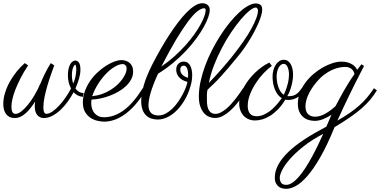

<svg xmlns="http://www.w3.org/2000/svg" viewBox="-40 -732 2369 1197"><path d="M135.3 -324.7Q107.4 -282.2 87.9 -243.9Q68.4 -205.6 55.7 -172.9Q43 -140.1 37.1 -113.3Q31.2 -86.4 31.2 -66.9Q31.2 -22 57.1 -22Q72.8 -22 93 -37.6Q113.3 -53.2 134.3 -79.1Q155.3 -105 175.3 -138.7Q195.3 -172.4 210.4 -208.5L210.9 -208Q225.1 -243.2 241.9 -276.9Q258.8 -310.5 276.4 -338.4L298.3 -324.7Q290 -301.8 278.3 -269Q266.6 -236.3 256.1 -200.4Q245.6 -164.6 238 -128.9Q230.5 -93.3 230.5 -64.5Q230.5 -56.2 231.2 -48.6Q231.9 -41 233.9 -35.2Q235.8 -29.3 239.7 -25.9Q243.7 -22.5 249.5 -22.5Q266.1 -22.5 287.4 -37.1Q308.6 -51.8 329.8 -75Q351.1 -98.1 370.4 -126.2Q389.6 -154.3 402.8 -180.7Q383.3 -216.8 383.3 -262.7Q383.3 -288.1 387.9 -305.7Q392.6 -323.2 399.4 -334.2Q406.2 -345.2 414.6 -349.9Q422.9 -354.5 429.7 -354.5Q442.4 -354.5 451.9 -341.8Q461.4 -329.1 461.4 -296.4Q461.4 -272.9 453.1 -242.9Q444.8 -212.9 430.2 -180.7Q439 -168 451.7 -160.2Q464.4 -152.3 481.4 -151.9L477.1 -128.4Q459.5 -129.4 444.8 -137Q430.2 -144.5 418.9 -157.2Q402.8 -126.5 381.6 -97.4Q360.4 -68.4 336.2 -45.9Q312 -23.4 285.6 -9.8Q259.3 3.9 232.4 3.9Q221.2 3.9 211.2 -0.5Q201.2 -4.9 193.4 -13.7Q185.5 -22.5 181.2 -36.1Q176.8 -49.8 176.8 -68.4Q176.8 -75.2 177.2 -83Q177.7 -90.8 179.2 -99.1Q165 -77.1 150.1 -58.1Q135.3 -39.1 119.6 -25.4Q104 -11.7 87.2 -3.9Q70.3 3.9 52.7 3.9Q33.7 3.9 20 -2.7Q6.3 -9.3 -2.4 -21.2Q-11.2 -33.2 -15.4 -49.3Q-19.5 -65.4 -19.5 -84.5Q-19.5 -118.2 -8.5 -153.3Q2.4 -188.5 21 -222.2Q39.6 -255.9 63.7 -285.6Q87.9 -315.4 114.3 -338.4ZM416.5 -210.4Q425.8 -232.4 430.7 -254.9Q435.5 -277.3 435.5 -298.8Q435.5 -314.9 433.1 -321.8Q430.7 -328.6 429.2 -329.6Q428.7 -329.6 425.5 -326.9Q422.4 -324.2 418.5 -316.9Q414.6 -309.6 411.4 -296.6Q408.2 -283.7 408.2 -263.2Q408.2 -249 410.4 -235.4Q412.6 -221.7 416.5 -210.4Z M530.8 -111.3Q529.8 -105.5 529.3 -99.6Q528.8 -93.8 528.8 -87.9Q528.8 -70.3 533.9 -54.4Q539.1 -38.6 549.1 -26.6Q559.1 -14.6 574 -7.8Q588.9 -1 607.9 -1Q671.9 -1 731.4 -44.4Q791 -87.9 850.1 -182.1L866.7 -167.5Q834.5 -113.8 801.3 -76.9Q768.1 -40 735.1 -17.1Q702.1 5.9 670.4 16.1Q638.7 26.4 609.9 26.4Q588.9 26.4 565.4 20.5Q542 14.6 522.2 1Q502.4 -12.7 489.5 -35.6Q476.6 -58.6 476.6 -92.8Q476.6 -129.4 489 -163.3Q501.5 -197.3 521.5 -226.6Q541.5 -255.9 567.4 -280Q593.3 -304.2 619.9 -321.3Q646.5 -338.4 671.9 -347.9Q697.3 -357.4 716.8 -357.4Q729.5 -357.4 742.7 -353.5Q755.9 -349.6 766.4 -341.3Q776.9 -333 783.4 -319.3Q790 -305.7 790 -286.6Q790 -260.7 778.1 -238Q766.1 -215.3 746.1 -196Q726.1 -176.8 699.7 -161.4Q673.3 -146 644.5 -135.3Q615.7 -124.5 586.4 -118.2Q557.1 -111.8 530.8 -111.3ZM534.7 -132.3Q567.4 -135.7 596.2 -146Q625 -156.2 648.9 -171.1Q672.9 -186 691.7 -203.6Q710.4 -221.2 723.1 -239.3Q735.8 -257.3 742.7 -273.9Q749.5 -290.5 749.5 -303.7Q749.5 -316.9 742.4 -324.7Q735.4 -332.5 725.6 -332.5Q704.1 -332.5 677.2 -317.1Q650.4 -301.8 623.5 -274.7Q596.7 -247.6 573 -210.9Q549.3 -174.3 534.7 -132.3Z M1128.4 -221.7Q1109.9 -226.1 1096.4 -234.1Q1083 -242.2 1074.7 -252.4Q1066.4 -262.7 1062.5 -274.2Q1058.6 -285.6 1058.6 -296.9Q1058.6 -321.3 1072.3 -334.7Q1085.9 -348.1 1106.4 -348.1Q1120.1 -348.1 1129.9 -341.1Q1139.6 -334 1146 -322.3Q1152.3 -310.5 1155.3 -295.2Q1158.2 -279.8 1158.2 -263.2Q1158.2 -252 1157.2 -241Q1156.2 -230 1153.8 -218.8Q1142.1 -166 1119.4 -123.3Q1096.7 -80.6 1068.1 -50Q1039.6 -19.5 1007.3 -3.2Q975.1 13.2 944.3 13.2Q923.3 13.2 904.5 7.3Q885.7 1.5 871.3 -12.2Q856.9 -25.9 848.6 -48.1Q840.3 -70.3 840.3 -103Q840.3 -143.6 856.2 -199.7Q872.1 -255.9 910.2 -331.5Q964.8 -437.5 1020 -521.5Q1043.5 -557.1 1069.3 -591.3Q1095.2 -625.5 1121.3 -652.3Q1147.5 -679.2 1173.1 -695.6Q1198.7 -711.9 1221.7 -711.9Q1224.6 -711.9 1232.2 -710.9Q1239.7 -710 1247.6 -705.8Q1255.4 -701.7 1261.5 -693.1Q1267.6 -684.6 1267.6 -669.4Q1267.6 -651.4 1258.1 -623.8Q1248.5 -596.2 1229.7 -562.7Q1210.9 -529.3 1183.3 -491.5Q1155.8 -453.6 1119.9 -415.5Q1084 -377.4 1040.3 -340.8Q996.6 -304.2 945.3 -272.5Q928.2 -235.4 916.7 -205.3Q905.3 -175.3 898.4 -151.1Q891.6 -127 888.7 -108.4Q885.7 -89.8 885.7 -76.2Q885.7 -57.1 890.9 -44.7Q896 -32.2 904.8 -25.1Q913.6 -18.1 924.8 -15.1Q936 -12.2 948.2 -12.2Q971.2 -12.2 992.9 -23.9Q1014.6 -35.6 1034.2 -54.4Q1053.7 -73.2 1070.1 -96.7Q1086.4 -120.1 1098.6 -143.3Q1110.8 -166.5 1118.7 -187.3Q1126.5 -208 1128.4 -221.7ZM965.8 -316.9Q1010.7 -347.7 1048.6 -381.8Q1086.4 -416 1117.2 -450.4Q1147.9 -484.9 1171.4 -517.8Q1194.8 -550.8 1210.4 -579.6Q1226.1 -608.4 1234.1 -631.1Q1242.2 -653.8 1242.2 -668Q1242.2 -680.7 1232.9 -680.7Q1215.3 -680.7 1190.7 -661.6Q1166 -642.6 1133.5 -599.6Q1101.1 -556.6 1059.3 -487.3Q1017.6 -418 965.8 -316.9ZM1131.8 -247.1Q1132.3 -251.5 1132.6 -255.9Q1132.8 -260.3 1132.8 -264.2Q1132.8 -290.5 1126 -306.6Q1119.1 -322.8 1106.4 -322.8Q1103.5 -322.8 1099.9 -322Q1096.2 -321.3 1092.5 -318.6Q1088.9 -315.9 1086.4 -311Q1084 -306.2 1084 -298.3Q1084 -278.3 1097.9 -265.4Q1111.8 -252.4 1131.8 -247.1Z M1554.7 -710.4Q1571.8 -710.4 1583.3 -702.1Q1594.7 -693.8 1594.7 -671.9Q1594.7 -656.7 1588.6 -635.7Q1582.5 -614.7 1572 -590.1Q1561.5 -565.4 1547.4 -538.3Q1533.2 -511.2 1516.8 -484.4Q1500.5 -457.5 1482.7 -432.1Q1464.8 -406.7 1447.3 -385.3Q1412.1 -341.8 1386.5 -312Q1360.8 -282.2 1342.3 -261.5Q1323.7 -240.7 1311 -227.8Q1298.3 -214.8 1288.6 -205.6Q1278.8 -196.3 1270.5 -188.7Q1262.2 -181.2 1253.4 -171.9Q1249.5 -153.3 1249.8 -136.5Q1250 -119.6 1250 -105.5Q1250 -63 1263.7 -42.5Q1277.3 -22 1302.2 -22Q1318.8 -22 1335.7 -30.5Q1352.5 -39.1 1369.1 -52.7Q1385.7 -66.4 1401.4 -83.7Q1417 -101.1 1430.9 -118.9Q1444.8 -136.7 1456.1 -153.3Q1467.3 -169.9 1475.6 -182.1L1493.7 -168.5Q1492.2 -166.5 1484.1 -153.1Q1476.1 -139.6 1462.9 -120.6Q1449.7 -101.6 1431.6 -79.8Q1413.6 -58.1 1392.6 -39.6Q1371.6 -21 1348.4 -8.8Q1325.2 3.4 1301.3 3.4Q1281.2 3.4 1262.9 -4.2Q1244.6 -11.7 1230.7 -28.1Q1216.8 -44.4 1208.3 -69.8Q1199.7 -95.2 1199.7 -130.9Q1199.7 -175.3 1210.2 -223.9Q1220.7 -272.5 1238.8 -321.5Q1256.8 -370.6 1281.2 -418.5Q1305.7 -466.3 1333.3 -509.5Q1360.8 -552.7 1390.9 -589.6Q1420.9 -626.5 1450 -653.3Q1479 -680.2 1505.9 -695.3Q1532.7 -710.4 1554.7 -710.4ZM1262.2 -215.3Q1303.7 -258.3 1342.5 -302.5Q1381.3 -346.7 1415.3 -389.9Q1449.2 -433.1 1477.5 -473.9Q1505.9 -514.6 1525.9 -550.8Q1545.9 -586.9 1557.1 -616.7Q1568.4 -646.5 1568.4 -668Q1568.4 -671.9 1564.5 -678.5Q1560.5 -685.1 1555.2 -685.1Q1540 -685.1 1515.1 -665Q1490.2 -645 1461.2 -610.6Q1432.1 -576.2 1401.1 -530.3Q1370.1 -484.4 1342.8 -432.1Q1315.4 -379.9 1293.9 -324.2Q1272.5 -268.6 1262.2 -215.3Z M1751 -132.8Q1752.9 -132.3 1754.9 -132.3Q1756.8 -132.3 1759.3 -132.3Q1772.9 -132.3 1784.2 -135Q1795.4 -137.7 1804.9 -143.6Q1814.5 -149.4 1823.2 -158.9Q1832 -168.5 1840.3 -182.1L1857.9 -168.5Q1834.5 -135.3 1809.6 -122.1Q1784.7 -108.9 1756.8 -108.9Q1746.6 -108.9 1738.8 -110.8Q1717.8 -75.7 1693.8 -51Q1669.9 -26.4 1645 -10.7Q1620.1 4.9 1595.7 12Q1571.3 19 1550.3 19Q1528.8 19 1510.5 11.5Q1492.2 3.9 1479 -10.3Q1465.8 -24.4 1458.5 -43.9Q1451.2 -63.5 1451.2 -87.9Q1451.2 -112.3 1459 -137.7Q1466.8 -163.1 1480.2 -188Q1493.7 -212.9 1511.7 -236.1Q1529.8 -259.3 1550.8 -279.3Q1571.8 -299.3 1594.2 -315.4Q1616.7 -331.5 1639.2 -341.8L1654.8 -321.3Q1628.9 -302.7 1602.3 -274.4Q1575.7 -246.1 1554 -212.4Q1532.2 -178.7 1518.3 -142.3Q1504.4 -106 1504.4 -71.8Q1504.4 -41 1518.1 -24.2Q1531.7 -7.3 1559.6 -7.3Q1581.1 -7.3 1602.1 -16.1Q1623 -24.9 1643.1 -40Q1663.1 -55.2 1681.6 -75.9Q1700.2 -96.7 1716.8 -120.1Q1702.6 -128.4 1691.9 -142.3Q1681.2 -156.2 1673.8 -174.1Q1666.5 -191.9 1662.8 -212.4Q1659.2 -232.9 1659.2 -254.4Q1659.2 -275.9 1664.6 -294.9Q1669.9 -314 1679.4 -328.4Q1689 -342.8 1701.7 -351.1Q1714.4 -359.4 1729.5 -359.4Q1743.2 -359.4 1753.9 -352.3Q1764.6 -345.2 1772 -332.8Q1779.3 -320.3 1783.2 -303.2Q1787.1 -286.1 1787.1 -266.6Q1787.1 -252 1784.7 -234.4Q1782.2 -216.8 1777.6 -199Q1772.9 -181.2 1766.4 -163.8Q1759.8 -146.5 1751 -132.8ZM1684.6 -254.4Q1684.6 -240.2 1687 -223.6Q1689.5 -207 1694.8 -191.4Q1700.2 -175.8 1708.5 -162.4Q1716.8 -148.9 1729 -141.1Q1737.8 -158.2 1743.9 -176Q1750 -193.8 1754.2 -210.4Q1758.3 -227.1 1760 -241.5Q1761.7 -255.9 1761.7 -266.6Q1761.7 -281.2 1759.3 -293.5Q1756.8 -305.7 1752.7 -314.7Q1748.5 -323.7 1742.4 -328.9Q1736.3 -334 1729 -334Q1719.2 -334 1710.9 -327.4Q1702.6 -320.8 1696.8 -309.8Q1690.9 -298.8 1687.7 -284.4Q1684.6 -270 1684.6 -254.4Z M2026.4 -16.6Q2001 0.5 1973.9 11Q1946.8 21.5 1921.9 21.5Q1903.3 21.5 1884.8 16.1Q1866.2 10.7 1851.1 -1.7Q1835.9 -14.2 1826.4 -34.7Q1816.9 -55.2 1816.9 -85.4Q1816.9 -122.1 1830.1 -155.8Q1843.3 -189.5 1865.2 -218.5Q1887.2 -247.6 1915.5 -271.5Q1943.8 -295.4 1973.9 -312.3Q2003.9 -329.1 2033.7 -338.4Q2063.5 -347.7 2087.9 -347.7Q2111.8 -347.7 2128.7 -342.5Q2145.5 -337.4 2157.2 -329.8Q2168.9 -322.3 2175.8 -313.5Q2182.6 -304.7 2187 -296.9L2213.4 -331.5L2229.5 -320.8Q2229.5 -320.3 2221.7 -305.4Q2213.9 -290.5 2201.2 -265.6Q2188.5 -240.7 2171.6 -207.3Q2154.8 -173.8 2136.5 -136.2Q2118.2 -98.6 2099.4 -58.6Q2080.6 -18.6 2063.5 20Q2107.9 -5.4 2141.6 -28.8Q2175.3 -52.2 2201.9 -76.2Q2228.5 -100.1 2250 -126Q2271.5 -151.9 2291.5 -182.1L2309.6 -168.5Q2290 -136.7 2267.3 -109.6Q2244.6 -82.5 2214.1 -55.9Q2183.6 -29.3 2142.8 -1.2Q2102.1 26.9 2045.9 60.5Q1999.5 174.3 1956.5 248.8Q1913.6 323.2 1875.2 366.7Q1836.9 410.2 1804 427.7Q1771 445.3 1744.6 445.3Q1733.9 445.3 1721.4 442.6Q1709 439.9 1698.2 432.1Q1687.5 424.3 1680.4 410.6Q1673.3 397 1673.3 375.5Q1673.3 334.5 1695.1 294.4Q1716.8 254.4 1758.1 214.8Q1799.3 175.3 1859.1 136.2Q1918.9 97.2 1994.6 57.6Q2003.9 36.6 2011.7 17.8Q2019.5 -1 2026.4 -16.6ZM2051.8 -70.3Q2064.9 -95.2 2077.9 -119.4Q2090.8 -143.6 2104.7 -167.7Q2118.7 -191.9 2134.5 -217.3Q2150.4 -242.7 2169.9 -270Q2168.9 -277.3 2165 -285.2Q2161.1 -293 2154.3 -299.6Q2147.5 -306.2 2136.7 -310.5Q2126 -314.9 2111.3 -314.9Q2094.7 -314.9 2073.5 -310.5Q2052.2 -306.2 2028.8 -295.4Q2005.4 -284.7 1981.2 -266.6Q1957 -248.5 1934.1 -221.2Q1900.4 -181.2 1882.3 -141.4Q1864.3 -101.6 1864.3 -68.8Q1864.3 -37.1 1880.4 -20.8Q1896.5 -4.4 1924.3 -4.4Q1953.6 -4.4 1986.6 -22.5Q2019.5 -40.5 2051.8 -70.3ZM1744.6 420.4Q1763.2 420.4 1783.2 406.7Q1803.2 393.1 1823.7 369.4Q1844.2 345.7 1864.3 314.5Q1884.3 283.2 1903.8 247.8Q1923.3 212.4 1941.2 175.3Q1959 138.2 1975.1 102.5Q1902.3 140.6 1850.8 181.9Q1799.3 223.1 1766.6 260.7Q1733.9 298.3 1719 328.6Q1704.1 358.9 1704.1 375Q1704.1 395 1712.9 407.7Q1721.7 420.4 1744.6 420.4Z"/></svg>

Font: Parisienne
Style: Regular
Weight: 400
Designer: Astigmatic (AOETI)
Foundry: Astigmatic (AOETI)
Version: Version 1.000